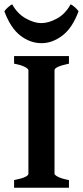

<svg xmlns="http://www.w3.org/2000/svg" viewBox="-35 -877 387 897"><path d="M30.8 0V-35.6Q97.7 -48.8 97.7 -65.4V-549.3Q97.7 -555.2 81.8 -564Q65.9 -572.8 30.8 -579.6V-615.2H287.1V-579.6Q219.7 -565.4 219.7 -549.3V-65.4Q219.7 -59.6 235.8 -51Q252 -42.5 287.1 -35.6V0ZM159.7 -675.3Q106.4 -675.3 60.5 -710.4Q14.6 -745.6 -14.6 -824.2Q-8.8 -833 2.7 -843.3Q14.2 -853.5 22 -856.9Q46.4 -812.5 85.7 -790.8Q125 -769 157.7 -769Q192.4 -769 231.4 -790.5Q270.5 -812 294.9 -856.9Q303.2 -853.5 314.7 -843.3Q326.2 -833 332 -824.2Q302.7 -745.6 255.9 -710.4Q209 -675.3 159.7 -675.3Z"/></svg>

Font: David Libre
Style: Bold
Weight: 700
Designer: Ismar David, J. Victor Gaultney, Annie Olsen and Meir Sadan
Foundry: Monotype Imaging Inc. & SIL International
Version: Version 1.100; ttfautohint (v1.8.4.7-5d5b)